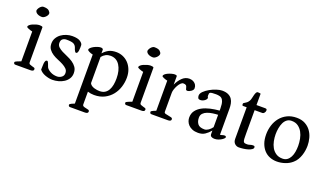

<svg xmlns="http://www.w3.org/2000/svg" viewBox="-78 -1206 3368 1972"><g transform="rotate(20 1605.5 -220.5)"><path d="M43 -20Q43 -25 51 -30Q59 -35 70 -39.5Q81 -44 91.5 -47.5Q102 -51 108 -54V-380Q98 -382 86.5 -385.5Q75 -389 65.5 -393Q56 -397 49.5 -401Q43 -405 43 -409Q43 -419 55 -429.5Q67 -440 85 -448Q103 -456 123 -461.5Q143 -467 159 -467Q168 -467 179 -465Q190 -463 192 -457V-74Q192 -59 203 -53.5Q214 -48 227 -45Q240 -42 251 -38Q262 -34 262 -22Q262 0 228 0H62Q50 0 46.5 -7Q43 -14 43 -20ZM150 -554Q128 -554 113 -559.5Q98 -565 90 -572Q82 -579 78.5 -586Q75 -593 75 -596Q75 -604 80 -615Q85 -626 93 -635.5Q101 -645 111 -651.5Q121 -658 131 -658Q175 -658 192 -642Q209 -626 209 -612Q209 -603 203.5 -593Q198 -583 189.5 -574.5Q181 -566 170.5 -560Q160 -554 150 -554Z M328 -44Q329 -57 329 -75.5Q329 -94 330.5 -110.5Q332 -127 337.5 -138.5Q343 -150 355 -150Q361 -150 365.5 -142.5Q370 -135 374 -124.5Q378 -114 381.5 -104Q385 -94 388 -88Q399 -68 431 -50.5Q463 -33 504 -33Q530 -33 552.5 -49Q575 -65 575 -94Q575 -122 557 -140Q539 -158 512.5 -172Q486 -186 455 -198.5Q424 -211 397.5 -228Q371 -245 353 -269.5Q335 -294 335 -332Q335 -366 351 -393Q367 -420 392.5 -438.5Q418 -457 450 -467Q482 -477 513 -477Q573 -477 601 -457.5Q629 -438 629 -418Q629 -408 629 -392.5Q629 -377 627 -362.5Q625 -348 620 -338Q615 -328 605 -328Q599 -328 593.5 -336Q588 -344 584 -353Q579 -364 575 -378Q566 -401 544.5 -411.5Q523 -422 467 -422Q445 -422 427.5 -409.5Q410 -397 410 -366Q410 -340 428 -322.5Q446 -305 473.5 -291Q501 -277 533 -263.5Q565 -250 592.5 -231.5Q620 -213 638 -187.5Q656 -162 656 -123Q656 -89 639.5 -63Q623 -37 596.5 -19.5Q570 -2 536.5 7Q503 16 470 16Q451 16 430 11.5Q409 7 389 -0.5Q369 -8 353 -19.5Q337 -31 328 -44Z M857 143Q857 158 869 163.5Q881 169 896 171.5Q911 174 923 178Q935 182 935 195Q935 217 901 217H739Q727 217 723.5 210Q720 203 720 197Q720 193 726.5 188Q733 183 742 179Q751 175 760 171.5Q769 168 773 166V-370Q751 -374 731.5 -384Q712 -394 712 -402Q712 -412 724.5 -423.5Q737 -435 754.5 -444.5Q772 -454 792 -460.5Q812 -467 827 -467Q849 -467 853 -453V-412Q879 -442 911.5 -459.5Q944 -477 994 -477Q1031 -477 1065 -463Q1099 -449 1125.5 -422Q1152 -395 1168 -355.5Q1184 -316 1184 -266Q1184 -215 1168.5 -165Q1153 -115 1121 -74.5Q1089 -34 1040.5 -9Q992 16 927 16Q890 16 857 5ZM857 -88Q864 -73 877.5 -64Q891 -55 907 -50Q923 -45 939 -43Q955 -41 966 -41Q1001 -41 1024 -55.5Q1047 -70 1061 -95Q1075 -120 1081 -152.5Q1087 -185 1087 -222Q1087 -311 1051.5 -366Q1016 -421 950 -421Q895 -421 857 -374Z M1256 -20Q1256 -25 1264 -30Q1272 -35 1283 -39.5Q1294 -44 1304.5 -47.5Q1315 -51 1321 -54V-380Q1311 -382 1299.5 -385.5Q1288 -389 1278.5 -393Q1269 -397 1262.5 -401Q1256 -405 1256 -409Q1256 -419 1268 -429.5Q1280 -440 1298 -448Q1316 -456 1336 -461.5Q1356 -467 1372 -467Q1381 -467 1392 -465Q1403 -463 1405 -457V-74Q1405 -59 1416 -53.5Q1427 -48 1440 -45Q1453 -42 1464 -38Q1475 -34 1475 -22Q1475 0 1441 0H1275Q1263 0 1259.5 -7Q1256 -14 1256 -20ZM1363 -554Q1341 -554 1326 -559.5Q1311 -565 1303 -572Q1295 -579 1291.5 -586Q1288 -593 1288 -596Q1288 -604 1293 -615Q1298 -626 1306 -635.5Q1314 -645 1324 -651.5Q1334 -658 1344 -658Q1388 -658 1405 -642Q1422 -626 1422 -612Q1422 -603 1416.5 -593Q1411 -583 1402.5 -574.5Q1394 -566 1383.5 -560Q1373 -554 1363 -554Z M1531 -20Q1531 -25 1537.5 -29.5Q1544 -34 1553 -38Q1562 -42 1571 -45.5Q1580 -49 1584 -51V-380Q1564 -384 1543 -393Q1522 -402 1522 -409Q1522 -419 1534 -429.5Q1546 -440 1563.5 -448Q1581 -456 1601 -461.5Q1621 -467 1636 -467Q1644 -467 1651 -465Q1658 -463 1660 -457V-364Q1681 -411 1714.5 -444Q1748 -477 1793 -477Q1802 -477 1815.5 -474Q1829 -471 1842.5 -462.5Q1856 -454 1865.5 -439Q1875 -424 1875 -401Q1875 -392 1869 -383.5Q1863 -375 1854 -368.5Q1845 -362 1834.5 -357.5Q1824 -353 1814 -352Q1806 -352 1800.5 -355.5Q1795 -359 1793 -373Q1788 -396 1778.5 -403Q1769 -410 1750 -410Q1736 -410 1722 -396Q1708 -382 1696.5 -361.5Q1685 -341 1677.5 -318.5Q1670 -296 1670 -279V-72Q1670 -58 1685 -53.5Q1700 -49 1717.5 -46.5Q1735 -44 1749.5 -39.5Q1764 -35 1764 -22Q1764 0 1730 0H1550Q1538 0 1534.5 -7Q1531 -14 1531 -20Z M1925 -101Q1925 -146 1948 -177Q1971 -208 2009 -228.5Q2047 -249 2095.5 -260Q2144 -271 2195 -275V-297Q2195 -321 2192 -345Q2189 -369 2178 -389Q2166 -409 2145.5 -414.5Q2125 -420 2105 -420Q2078 -420 2063 -418.5Q2048 -417 2040.5 -413Q2033 -409 2031.5 -401.5Q2030 -394 2030 -381Q2030 -367 2033.5 -363.5Q2037 -360 2037 -355Q2037 -347 2030.5 -338.5Q2024 -330 2014.5 -323.5Q2005 -317 1993.5 -313Q1982 -309 1972 -309Q1949 -309 1944 -322.5Q1939 -336 1939 -346Q1939 -370 1962.5 -393Q1986 -416 2019.5 -435Q2053 -454 2089 -465.5Q2125 -477 2150 -477Q2192 -477 2218.5 -464Q2245 -451 2259 -430Q2273 -409 2278 -382.5Q2283 -356 2283 -329V-43Q2294 -43 2306 -47.5Q2318 -52 2330 -52Q2341 -52 2344.5 -48Q2348 -44 2348 -37Q2348 -33 2340 -24.5Q2332 -16 2317.5 -7Q2303 2 2284 9Q2265 16 2242 16Q2223 16 2209 8Q2195 0 2195 -19V-57Q2169 -25 2138 -4.5Q2107 16 2063 16Q2026 16 1999.5 5Q1973 -6 1956.5 -23.5Q1940 -41 1932.5 -61.5Q1925 -82 1925 -101ZM2019 -134Q2019 -94 2039 -67Q2059 -40 2113 -40Q2133 -40 2155.5 -55Q2178 -70 2195 -94V-229Q2167 -228 2136 -223.5Q2105 -219 2079 -209Q2053 -199 2036 -181Q2019 -163 2019 -134Z M2444 -402H2402Q2397 -404 2395.5 -409Q2394 -414 2394 -418Q2394 -428 2399 -431.5Q2404 -435 2412 -439.5Q2420 -444 2430.5 -452Q2441 -460 2452 -478Q2459 -491 2463 -509.5Q2467 -528 2471.5 -545Q2476 -562 2482.5 -574Q2489 -586 2500 -586Q2508 -586 2517.5 -585Q2527 -584 2531 -582V-458H2626Q2639 -458 2642.5 -453Q2646 -448 2646 -440Q2646 -428 2637.5 -415.5Q2629 -403 2615 -402H2531V-147Q2531 -111 2532 -91Q2533 -71 2537.5 -61Q2542 -51 2551.5 -48.5Q2561 -46 2579 -46Q2593 -46 2608.5 -51.5Q2624 -57 2641 -57Q2656 -57 2658 -49.5Q2660 -42 2660 -40Q2660 -28 2645 -18Q2630 -8 2607.5 -1Q2585 6 2558 9.5Q2531 13 2508 13Q2483 13 2463.5 -5Q2444 -23 2444 -57Z M2727 -210Q2727 -261 2742 -309Q2757 -357 2787 -394.5Q2817 -432 2862 -454.5Q2907 -477 2966 -477Q3020 -477 3058.5 -456Q3097 -435 3121 -401.5Q3145 -368 3156 -326.5Q3167 -285 3167 -244Q3167 -220 3163 -192.5Q3159 -165 3150 -138Q3141 -111 3126.5 -86.5Q3112 -62 3090 -43Q3058 -14 3013.5 1Q2969 16 2924 16Q2883 16 2847 2Q2811 -12 2784.5 -40.5Q2758 -69 2742.5 -111Q2727 -153 2727 -210ZM2818 -244Q2818 -208 2825.5 -170.5Q2833 -133 2850 -102.5Q2867 -72 2896.5 -52Q2926 -32 2969 -32Q2999 -32 3019.5 -47Q3040 -62 3053 -87Q3066 -112 3071.5 -144Q3077 -176 3077 -210Q3077 -247 3069.5 -286Q3062 -325 3044.5 -356.5Q3027 -388 2998.5 -408.5Q2970 -429 2927 -429Q2897 -429 2876 -413Q2855 -397 2842.5 -370.5Q2830 -344 2824 -311Q2818 -278 2818 -244Z"/></g></svg>

Font: Asar
Style: Regular
Weight: 400
Designer: Eben Sorkin
Foundry: Eben Sorkin, Pria Ravichandran
Version: Version 1.003; ttfautohint (v1.3) -l 8 -r 50 -G 0 -x 0 -H 45